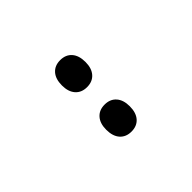

<svg xmlns="http://www.w3.org/2000/svg" viewBox="41 -1097 669 669"><g transform="rotate(45 375.0 -763.0)"><path d="M266 -705Q234 -705 216.5 -720.5Q199 -736 199 -763Q199 -790 216.5 -805.5Q234 -821 266 -821Q297 -821 314.5 -805.5Q332 -790 332 -763Q332 -736 314.5 -720.5Q297 -705 266 -705ZM484 -705Q453 -705 435.5 -720.5Q418 -736 418 -763Q418 -790 435.5 -805.5Q453 -821 484 -821Q516 -821 533.5 -805.5Q551 -790 551 -763Q551 -736 533.5 -720.5Q516 -705 484 -705Z"/></g></svg>

Font: Martian Mono SemiExpanded Light
Style: Regular
Weight: 300
Width: 6
Monospace: yes
Designer: Roman Shamin
Foundry: Evil Martians
Version: Version 0.930